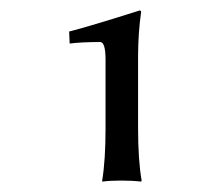

<svg xmlns="http://www.w3.org/2000/svg" viewBox="-20 -708 424 366"><path d="M243.2 -463.9Q243.2 -402.8 250 -363.8L249 -361.8Q232.9 -363.8 210.9 -363.8Q189.9 -363.8 174.8 -361.8V-363.8Q181.2 -402.8 181.2 -463.9V-594.2Q181.2 -627.9 170.9 -627.9Q135.7 -627.9 112.8 -625L111.8 -647.9Q148.9 -657.2 246.1 -688Q249 -688 249 -685.1Q243.2 -644 243.2 -599.1Z"/></svg>

Font: Linux Biolinum G
Style: Regular
Weight: 400
Designer: Philipp H. Poll
Foundry: Philipp H. Poll
Version: Version 1.1.0 ; ttfautohint (v1.6)